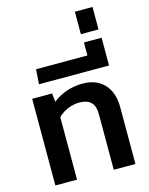

<svg xmlns="http://www.w3.org/2000/svg" viewBox="-141 -1068 900 1156"><g transform="rotate(-15 309.0 -490.0)"><path d="M57 0V-540H181L187 -487Q223 -516 270.5 -533Q318 -550 374 -550Q459 -550 507.5 -498Q556 -446 556 -355V0H421V-347Q421 -399 396.5 -422Q372 -445 324 -445Q287 -445 250.5 -429Q214 -413 192 -389V0Z M119 -614 126 -706H446V-787H556V-614Z M441 -840V-980H551V-840Z"/></g></svg>

Font: Kanit Medium
Style: Regular
Weight: 500
Designer: Katatrad Team
Foundry: CadsonDemak
Version: Version 2.000; ttfautohint (v1.8.3)